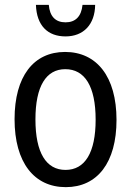

<svg xmlns="http://www.w3.org/2000/svg" viewBox="-20 -761 540 791"><path d="M250 -611C324 -611 371 -660 372 -741H320C315 -692 290 -669 250 -669C209 -669 185 -693 181 -741H128C131 -655 177 -611 250 -611ZM251 10C381 10 460 -91 460 -267C460 -446 378 -547 248 -547C118 -547 40 -446 40 -270C40 -91 121 10 251 10ZM250 -61C170 -61 126 -132 126 -269C126 -406 170 -476 249 -476C329 -476 374 -406 374 -268C374 -132 330 -61 250 -61Z"/></svg>

Font: Noto Sans Mono ExtraCondensed
Style: Regular
Weight: 400
Width: 2
Designer: Monotype Design Team
Foundry: Monotype Imaging Inc.
Version: Version 2.014